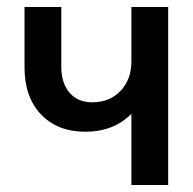

<svg xmlns="http://www.w3.org/2000/svg" viewBox="-20 -528 552 548"><path d="M460 0H355V-203Q304 -152 224 -152Q144 -152 97 -201.5Q50 -251 50 -335V-508H155V-337Q155 -291 178.5 -263.5Q202 -236 243 -236Q293 -236 324 -268.5Q355 -301 355 -353V-508H460Z"/></svg>

Font: LT Superior Semi-bold
Style: Regular
Weight: 600
Designer: Daniel Lyons
Foundry: LyonsType
Version: Version 1.0